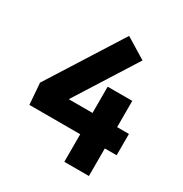

<svg xmlns="http://www.w3.org/2000/svg" viewBox="-172 -873 969 1014"><g transform="rotate(30 312.0 -366.5)"><path d="M361 -161H51L41 -291L325 -740L451 -663L216 -291H361V-451H511V-291H583V-161H511V7H361Z"/></g></svg>

Font: SUITE Heavy
Style: Regular
Weight: 900
Designer: Sun
Foundry: Sun
Version: Version 2.040